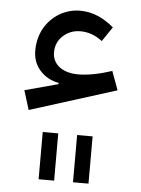

<svg xmlns="http://www.w3.org/2000/svg" viewBox="-50 -438 548 747"><g transform="rotate(5 224.0 -64.5)"><path d="M128.9 269H189.5V84.5H128.9ZM263.2 269H323.7V84.5H263.2ZM72.3 -229C72.3 -197.8 82 -171.9 101.1 -150.9C120.1 -129.9 144 -116.7 173.8 -111.3V-106.4L43.5 -71.3L66.9 3.9L404.8 -102.5L377.9 -175.8C327.1 -159.2 283.2 -150.9 246.6 -150.9C183.6 -150.9 145.5 -182.6 145.5 -228C145.5 -254.9 155.3 -276.9 174.3 -293.9C193.4 -310.5 215.3 -318.8 241.2 -318.8C272 -318.8 300.3 -308.6 326.7 -288.1L365.2 -344.7C326.7 -377.4 283.7 -398.4 233.4 -398.4C204.6 -398.4 178.2 -391.1 153.8 -377C104.5 -348.1 72.3 -295.9 72.3 -229Z"/></g></svg>

Font: Estedad Medium
Style: Regular
Weight: 500
Designer: Amin Abedi
Version: Version 7.3